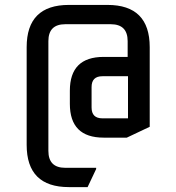

<svg xmlns="http://www.w3.org/2000/svg" viewBox="-20 -557 714 777"><path d="M394.5 -248.5Q350.6 -248.5 350.6 -204.6V-122.1Q350.6 -78.1 394.5 -78.1H498V-248.5Q498 -248.5 394.5 -248.5ZM493.2 0H399.4Q262.7 0 262.7 -136.7V-189.9Q262.7 -326.7 399.4 -326.7H496.6V-390.6Q496.6 -459 428.2 -459H244.1Q175.8 -459 175.8 -390.6V53.7Q175.8 122.1 244.1 122.1H369.1V127L334.5 200.2H258.8Q87.9 200.2 87.9 29.3V-366.2Q87.9 -537.1 258.8 -537.1H415Q585.9 -537.1 585.9 -366.2V-43.9Z"/></svg>

Font: Nova Square
Style: Book
Weight: 400
Designer: Wojciech Kalinowski "wmk69" (wmk69@o2.pl)
Foundry: Wojciech Kalinowski "wmk69" (wmk69@o2.pl)
Version: Version 3.1.0; 2021-05-23